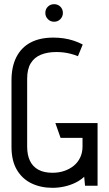

<svg xmlns="http://www.w3.org/2000/svg" viewBox="-20 -889 520 919"><path d="M239 -869Q221 -869 209 -857Q197 -845 197 -827Q197 -810 209 -797.5Q221 -785 239 -785Q257 -785 269 -797.5Q281 -810 281 -827Q281 -845 269 -857Q257 -869 239 -869ZM353 -620 376 -676Q355 -687 332 -694.5Q309 -702 285 -705.5Q261 -709 235 -709Q171 -709 126.5 -685.5Q82 -662 58.5 -616Q35 -570 35 -504V-186Q35 -120 60.5 -76.5Q86 -33 130.5 -11.5Q175 10 232 10Q259 10 287 4Q315 -2 340 -14Q365 -26 383 -43L387 0H447V-300H245L270 -229H375V-187Q375 -159 364 -135.5Q353 -112 333.5 -96Q314 -80 288 -71Q262 -62 231 -62Q191 -62 164 -76.5Q137 -91 123.5 -119Q110 -147 110 -187V-512Q110 -558 127 -586Q144 -614 175.5 -627Q207 -640 250 -640Q267 -640 284 -638Q301 -636 318.5 -631.5Q336 -627 353 -620Z"/></svg>

Font: Advent Pro Medium
Style: Regular
Weight: 500
Designer: VivaRado, Andreas Kalpakidis
Foundry: VivaRado, Andreas Kalpakidis
Version: Version 3.000